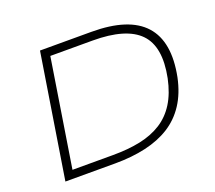

<svg xmlns="http://www.w3.org/2000/svg" viewBox="-119 -866 1152 1027"><g transform="rotate(-20 457.5 -352.5)"><path d="M88 0 200 -705H492Q705 -705 792.5 -608Q880 -511 842 -319Q824 -233 784 -172Q744 -111 684.5 -73.5Q625 -36 546 -18Q467 0 372 0ZM145 -46H376Q463 -46 532 -60.5Q601 -75 653 -108Q705 -141 739.5 -196Q774 -251 791 -332Q825 -502 749 -580.5Q673 -659 482 -659H242Z"/></g></svg>

Font: Nunito Sans 10pt Expanded ExtraLight
Style: Italic
Weight: 250
Width: 7
Italic angle: -9°
Designer: Vernon Adams
Foundry: Vernon Adams
Version: Version 3.101;gftools[0.9.27]